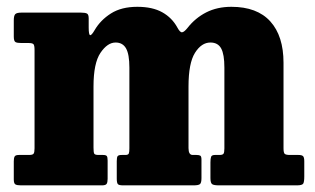

<svg xmlns="http://www.w3.org/2000/svg" viewBox="-20 -558 948 578"><path d="M21.5 -18V-72.5Q21.5 -82 24 -86.8Q26.5 -91.5 37 -91.5H67.5Q78.5 -91.5 81.2 -95.5Q84 -99.5 84 -111.5V-407.5Q84 -422 80.5 -425.2Q77 -428.5 66 -428.5H44Q32 -428.5 26.8 -431.2Q21.5 -434 21.5 -448V-496.5Q21.5 -511 26 -515.5Q30.5 -520 44.5 -520H224Q236.5 -520 241.8 -517.2Q247 -514.5 247 -502.5V-475.5Q247 -453.5 251.2 -452.2Q255.5 -451 265 -467.5Q282.5 -497.5 314 -517.5Q345.5 -537.5 393.5 -537.5Q439 -537.5 468.5 -521Q498 -504.5 514 -475Q522 -460 528.2 -460.8Q534.5 -461.5 544.5 -474Q568 -504 601 -520.8Q634 -537.5 676.5 -537.5Q754 -537.5 793.8 -493.5Q833.5 -449.5 833.5 -369V-111.5Q833.5 -98 837.2 -94.8Q841 -91.5 853 -91.5H878.5Q888.5 -91.5 892.2 -88Q896 -84.5 896 -72.5V-26.5Q896 -10.5 892.8 -5.2Q889.5 0 873.5 0H639Q624 0 618.8 -3.5Q613.5 -7 613.5 -22V-69Q613.5 -80.5 615.5 -86Q617.5 -91.5 627 -91.5H641Q650 -91.5 652.8 -95.2Q655.5 -99 655.5 -111V-354.5Q655.5 -394.5 645.8 -412.2Q636 -430 613.5 -430Q586.5 -430 567 -399Q547.5 -368 547.5 -297.5V-112Q547.5 -91.5 560 -91.5H571.5Q579 -91.5 582.8 -89.5Q586.5 -87.5 586.5 -77.5V-22Q586.5 -7.5 582 -3.8Q577.5 0 562.5 0H350.5Q338 0 334.8 -3.8Q331.5 -7.5 331.5 -20.5V-73Q331.5 -84.5 334.2 -88Q337 -91.5 346.5 -91.5H357.5Q366 -91.5 367.8 -96Q369.5 -100.5 369.5 -111.5V-354.5Q369.5 -394.5 359.5 -412.2Q349.5 -430 328 -430Q303.5 -430 282.5 -399Q261.5 -368 261.5 -297.5V-113.5Q261.5 -100 263.5 -95.8Q265.5 -91.5 276.5 -91.5H290Q299 -91.5 301.5 -88.2Q304 -85 304 -74.5V-19.5Q304 -9 301 -4.5Q298 0 287 0H43Q31.5 0 26.5 -2.8Q21.5 -5.5 21.5 -18Z"/></svg>

Font: Besley* Narrow Heavy
Style: Regular
Weight: 800
Width: 4
Designer: Owen Earl
Foundry: indestructible type*
Version: Version 3.000; ttfautohint (v1.8.3)